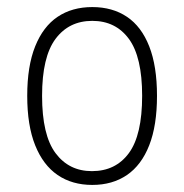

<svg xmlns="http://www.w3.org/2000/svg" viewBox="-20 -515 521 543"><path d="M241 8Q184 8 143 -20Q102 -48 79.5 -104Q57 -160 57 -244Q57 -328 79.5 -384Q102 -440 143 -467.5Q184 -495 241 -495Q298 -495 339 -467.5Q380 -440 402 -384Q424 -328 424 -244Q424 -160 402 -104Q380 -48 339 -20Q298 8 241 8ZM240 -31Q307 -31 344.5 -82Q382 -133 382 -244Q382 -354 344.5 -405Q307 -456 241 -456Q175 -456 137 -405Q99 -354 99 -244Q99 -133 137 -82Q175 -31 240 -31Z"/></svg>

Font: Nunito Sans 10pt Condensed ExtraLight
Style: Regular
Weight: 250
Width: 3
Designer: Vernon Adams
Foundry: Vernon Adams
Version: Version 3.101;gftools[0.9.27]